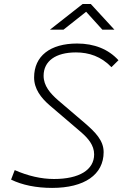

<svg xmlns="http://www.w3.org/2000/svg" viewBox="-20 -918 626 948"><path d="M237.3 9.8C397 9.8 491.7 -55.7 491.7 -167C491.7 -224.1 450.7 -265.1 401.9 -307.6L268.1 -421.9C227.5 -457 195.3 -494.6 195.3 -543.9C195.3 -616.2 254.4 -659.2 355 -659.2C419.4 -659.2 479.5 -639.2 530.3 -586.4L564.9 -620.6C515.6 -674.8 445.8 -703.1 360.8 -703.1C227.5 -703.1 148.4 -641.1 148.4 -535.6C148.4 -479 182.1 -435.1 225.6 -397.5L378.9 -266.6C415 -235.4 444.8 -201.2 444.8 -155.8C444.8 -79.1 371.1 -34.2 246.6 -34.2C184.1 -34.2 118.2 -49.3 52.7 -78.1L34.7 -31.2C89.4 -4.4 158.7 9.8 237.3 9.8ZM226.6 -771.5H293.5L405.3 -859.9L485.4 -771.5H544.9L428.2 -898.4H388.2Z"/></svg>

Font: Cascadia Code PL ExtraLight
Style: Italic
Weight: 200
Italic angle: -10°
Monospace: yes
Designer: Aaron Bell
Foundry: Saja Typeworks
Version: Version 2404.023